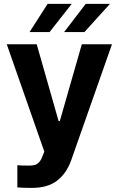

<svg xmlns="http://www.w3.org/2000/svg" viewBox="-20 -755 603 975"><path d="M68.1 196.7V83.9L92.6 85.5Q107.6 85.9 126.8 85.9Q144.5 85.9 156.1 82.9Q167.8 79.9 178.1 69.2Q188.4 58.5 196.1 37.3L205.1 15L14.3 -530.3H166.4L277.7 -139.8H283.6L395.5 -530.3H548.7L341.8 57.9Q317.8 125.5 269.9 162.4Q222 199.2 141.5 199.2Q99 199.2 68.1 196.7ZM415.4 -735.4H538.5L408.7 -592.2H305.6ZM221.9 -735.4H344.3L231.8 -592.2H130Z"/></svg>

Font: Pretendard JP Variable
Style: Regular
Weight: 400
Designer: Base glyphs from Inter by Rasmus Andersson; Hangul glyphs from Noto Sans CJK(Source Han Sans) by Jang Soo-young and Kang
Foundry: Kil Hyung-jin
Version: Version 1.307;Glyphs 3.2 (3192)